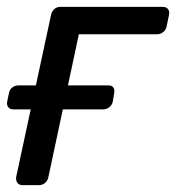

<svg xmlns="http://www.w3.org/2000/svg" viewBox="-21 -540 513 560"><path d="M45 0Q35 0 30 -6.5Q25 -13 26 -23L128 -497Q130 -507 137.5 -513.5Q145 -520 155 -520H453Q464 -520 469 -513.5Q474 -507 472 -497L465 -463Q463 -453 455 -446.5Q447 -440 437 -440H209L120 -23Q118 -13 110.5 -6.5Q103 0 92 0ZM18 -221Q8 -221 3 -227.5Q-2 -234 0 -244L5 -268Q7 -279 15 -285Q23 -291 33 -291H295Q305 -291 309.5 -285Q314 -279 312 -268L308 -244Q306 -234 298 -227.5Q290 -221 280 -221Z"/></svg>

Font: Rubik
Style: Italic
Weight: 400
Italic angle: -12°
Designer: Hubert and Fischer
Foundry: Hubert and Fischer
Version: Version 2.300;gftools[0.9.30]